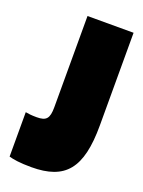

<svg xmlns="http://www.w3.org/2000/svg" viewBox="-125 -686 565 756"><g transform="rotate(20 158.0 -307.5)"><path d="M108 -625V-243C108 -195 96 -182 56 -182C34 -182 19 -184 9 -186V0C26 5 54 10 103 10C245 10 301 -56 301 -237V-625Z"/></g></svg>

Font: Blinker Headline
Style: Regular
Weight: 900
Width: 4
Designer: Juergen Huber
Foundry: supertype
Version: Version 1.015;PS 1.15;hotconv 1.0.88;makeotf.lib2.5.647800